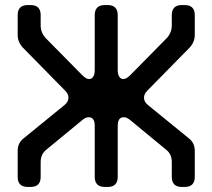

<svg xmlns="http://www.w3.org/2000/svg" viewBox="-20 -731 841 760"><path d="M90 9H101Q141 9 141 -31V-90Q141 -121 164 -139L306 -256Q319 -267 331 -267Q355 -267 355 -233V-31Q355 9 395 9H406Q446 9 446 -31V-233Q446 -267 470 -267Q482 -267 495 -256L637 -139Q660 -121 660 -90V-31Q660 9 700 9H711Q751 9 751 -31V-134Q751 -165 728 -183L566 -315Q550 -328 550 -344Q550 -359 563 -372L731 -543Q751 -565 751 -593V-671Q751 -711 711 -711H700Q660 -711 660 -671V-630Q660 -602 640 -580L495 -433Q480 -418 468 -418Q458 -418 452 -427.5Q446 -437 446 -453V-671Q446 -711 406 -711H395Q355 -711 355 -671V-453Q355 -437 349 -427.5Q343 -418 333 -418Q321 -418 306 -433L161 -580Q141 -602 141 -630V-671Q141 -711 101 -711H90Q50 -711 50 -671V-593Q50 -565 70 -543L238 -372Q251 -359 251 -344Q251 -328 235 -315L73 -183Q50 -165 50 -134V-31Q50 9 90 9Z"/></svg>

Font: WD-XL Lubrifont TC
Style: Regular
Weight: 400
Designer: [WD-XL Lubrifont] Copyright 2020-2022 (c) NightFurySL2001, Skr-ZERO; [ZCOOL QingKe HuangYou] Copyright 2018-2022 (c) The
Version: Version 2.001;hotconv 1.1.1;makeotfexe 2.6.0